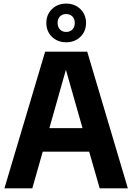

<svg xmlns="http://www.w3.org/2000/svg" viewBox="-20 -1020 716 1040"><path d="M4 0 224.5 -740H452.5L672.5 0H520L463 -198.5H211.5L155 0ZM247.5 -326H427L337 -642ZM338.5 -791Q292 -791 261.5 -820.5Q231 -850 231 -895.5Q231 -941 261.5 -970.8Q292 -1000.5 338.5 -1000.5Q385 -1000.5 415.5 -970.8Q446 -941 446 -895.5Q446 -850 415.5 -820.5Q385 -791 338.5 -791ZM338.5 -847Q359 -847 372 -860.2Q385 -873.5 385 -895.5Q385 -918 372 -931Q359 -944 338.5 -944Q318 -944 305 -931Q292 -918 292 -895.5Q292 -873.5 305 -860.2Q318 -847 338.5 -847Z"/></svg>

Font: Encode Sans SmCnd
Style: Bold
Weight: 700
Width: 4
Designer: Multiple Designers
Foundry: Impallari Type
Version: Version 3.002; ttfautohint (v1.8.3) -l 8 -r 50 -G 200 -x 14 